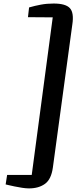

<svg xmlns="http://www.w3.org/2000/svg" viewBox="-20 -878 465 1065"><path d="M277.6 -858.4Q344.2 -858.4 367.7 -832.7Q391.1 -807.1 381.2 -742.2L273.3 51.1Q264.4 116.6 229.5 141.8Q194.6 167 140.7 167Q124.3 167 102.7 163.7Q81.2 160.4 60.6 156.1Q40 151.8 26.2 148.5Q12.3 145.1 11.3 145L19.5 92.4H156L272.5 -781.7L135.1 -782.7L141.3 -836.7Q173.7 -846.1 206.5 -852.2Q239.3 -858.4 277.6 -858.4Z"/></svg>

Font: Merriweather Light
Style: Italic
Weight: 300
Italic angle: -7.8°
Designer: Eben Sorkin
Foundry: Eben Sorkin
Version: Version 2.101